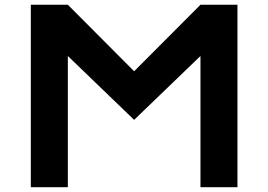

<svg xmlns="http://www.w3.org/2000/svg" viewBox="-20 -783 1122 803"><path d="M108.9 -763.2H263.7L541 -484.9L818.4 -763.2H973.1V0H818.4V-548.8L541 -281.7L263.7 -548.8V0H108.9Z"/></svg>

Font: Krona One
Style: Regular
Weight: 400
Version: Version 1.003